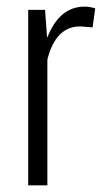

<svg xmlns="http://www.w3.org/2000/svg" viewBox="-20 -558 323 578"><path d="M122.6 0H64.9V-528.3H115.7L121.6 -446.8L123 -446.3Q159.2 -538.1 234.9 -538.1Q250.5 -538.1 266.6 -532.7L258.8 -475.6L221.2 -478.5Q147.9 -478.5 122.6 -378.9Z"/></svg>

Font: RobotoCondensed-Light
Style: Light
Weight: 300
Designer: Google
Version: Version 1.200311; 2013